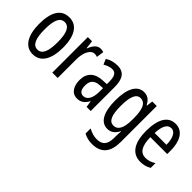

<svg xmlns="http://www.w3.org/2000/svg" viewBox="-9 -1179 2051 2051"><g transform="rotate(45 1016.5 -153.5)"><path d="M403 -269C403 -452 337 -547 223 -547C99 -547 42 -446 42 -269C42 -101 102 10 221 10C346 10 403 -102 403 -269ZM125 -269C125 -407 154 -476 223 -476C290 -476 321 -407 321 -269C321 -130 290 -61 223 -61C155 -61 125 -132 125 -269Z M694 -547C647 -547 612 -507 589 -445H584L573 -537H510V0H591V-280C590 -385 631 -463 688 -463C703 -463 716 -461 728 -456L740 -540C724 -545 709 -547 694 -547Z M950 -547C899 -547 852 -534 810 -508L836 -447C874 -469 907 -480 937 -480C988 -480 1009 -442 1009 -360V-325L948 -322C835 -317 771 -256 771 -150C771 -65 808 10 891 10C947 10 986 -18 1014 -74H1016L1028 0H1090V-362C1090 -480 1051 -547 950 -547ZM962 -263 1010 -266V-212C1010 -114 975 -56 919 -56C878 -56 854 -86 854 -152C854 -222 889 -259 962 -263Z M1352 -547C1254 -547 1195 -452 1195 -266C1195 -85 1251 10 1349 10C1403 10 1441 -18 1470 -75H1474C1471 -43 1470 -13 1470 9V25C1470 129 1428 168 1346 168C1306 168 1266 156 1221 132V209C1260 230 1299 240 1348 240C1490 240 1551 155 1551 6V-537H1483L1474 -466H1469C1440 -523 1403 -547 1352 -547ZM1369 -475C1439 -475 1470 -412 1470 -270V-245C1470 -123 1436 -61 1372 -61C1308 -61 1278 -123 1278 -265C1278 -402 1306 -475 1369 -475Z M1830 -546C1717 -546 1658 -447 1658 -265C1658 -109 1711 10 1848 10C1894 10 1935 -1 1973 -24V-96C1933 -70 1896 -59 1857 -59C1778 -59 1740 -123 1738 -253H1993V-309C1993 -442 1940 -546 1830 -546ZM1830 -480C1890 -480 1917 -405 1917 -317H1739C1744 -428 1775 -480 1830 -480Z"/></g></svg>

Font: Noto Sans Lao Looped ExtraCondensed
Style: Regular
Weight: 400
Width: 2
Designer: Mark Frömberg, Ben Mitchell
Foundry: The Fontpad Ltd
Version: Version 1.002